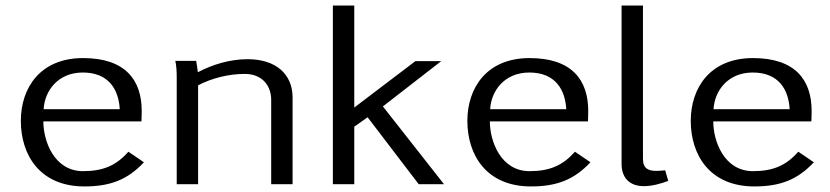

<svg xmlns="http://www.w3.org/2000/svg" viewBox="-20 -663 2988 691"><path d="M55 -228C55 -107 122 8 284 8C378 8 440 -17 498 -79L442 -117C399 -68 352 -47 279 -47C175 -47 136 -155 136 -226H489C489 -226 490 -243 490 -264C490 -375 431 -454 279 -454C124 -454 55 -346 55 -228ZM137 -270C141 -338 190 -402 278 -402C372 -402 407 -340 411 -270Z M611 -444C615 -425 616 -405 616 -386V0H693V-356C743 -382 803 -397 861 -397C925 -397 956 -353 956 -304V0H1033V-312C1033 -397 972 -450 871 -450C808 -450 745 -431 692 -403C690 -417 689 -430 686 -444Z M1178 0H1255V-207L1303 -241L1487 0H1578L1358 -280L1568 -443H1475L1255 -276V-643H1178Z M1662 -228C1662 -107 1729 8 1891 8C1985 8 2047 -17 2105 -79L2049 -117C2006 -68 1959 -47 1886 -47C1782 -47 1743 -155 1743 -226H2096C2096 -226 2097 -243 2097 -264C2097 -375 2038 -454 1886 -454C1731 -454 1662 -346 1662 -228ZM1744 -270C1748 -338 1797 -402 1885 -402C1979 -402 2014 -340 2018 -270Z M2217 -73C2217 -29 2240 7 2298 7C2326 7 2359 -2 2385 -12L2374 -50C2362 -49 2352 -48 2342 -48C2314 -48 2294 -56 2294 -91V-643H2217Z M2466 -228C2466 -107 2533 8 2695 8C2789 8 2851 -17 2909 -79L2853 -117C2810 -68 2763 -47 2690 -47C2586 -47 2547 -155 2547 -226H2900C2900 -226 2901 -243 2901 -264C2901 -375 2842 -454 2690 -454C2535 -454 2466 -346 2466 -228ZM2548 -270C2552 -338 2601 -402 2689 -402C2783 -402 2818 -340 2822 -270Z"/></svg>

Font: KpMath
Style: Sans
Weight: 400
Version: Version 0.64